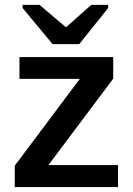

<svg xmlns="http://www.w3.org/2000/svg" viewBox="-20 -760 540 780"><path d="M459.5 -89.4V0H40V-86.9L304.2 -439.5H59.1V-528.3H439.9V-440.4L176.8 -89.4ZM419.4 -727.5 301.8 -580.6H193.8L71.8 -727.5V-740.2H140.6L247.1 -649.9H249L350.6 -740.2H419.4Z"/></svg>

Font: Arimo SemiBold
Style: Regular
Weight: 600
Designer: Steve Matteson
Foundry: Monotype Imaging Inc.
Version: Version 1.33